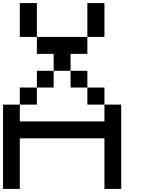

<svg xmlns="http://www.w3.org/2000/svg" viewBox="-20 -1243 929 1263"><path d="M0 0Q0 -138.7 0 -554.7Q27.3 -554.7 110.4 -554.7Q110.4 -527.3 110.4 -444.3Q250 -444.3 667 -444.3Q667 -471.7 667 -554.7Q694.3 -554.7 777.3 -554.7Q777.3 -416 777.3 0Q750 0 667 0Q667 -83 667 -333Q527.3 -333 110.4 -333Q110.4 -250 110.4 0Q83 0 0 0ZM110.4 -554.7Q110.4 -583 110.4 -667Q138.7 -667 222.7 -667Q222.7 -638.7 222.7 -554.7Q194.3 -554.7 110.4 -554.7ZM554.7 -554.7Q554.7 -583 554.7 -667Q583 -667 667 -667Q667 -638.7 667 -554.7Q638.7 -554.7 554.7 -554.7ZM222.7 -667Q222.7 -694.3 222.7 -777.3Q250 -777.3 333 -777.3Q333 -750 333 -667Q305.7 -667 222.7 -667ZM444.3 -667Q444.3 -694.3 444.3 -777.3Q471.7 -777.3 554.7 -777.3Q554.7 -750 554.7 -667Q527.3 -667 444.3 -667ZM333 -777.3Q333 -805.7 333 -888.7Q305.7 -888.7 222.7 -888.7Q222.7 -917 222.7 -1000Q305.7 -1000 554.7 -1000Q554.7 -972.7 554.7 -888.7Q527.3 -888.7 444.3 -888.7Q444.3 -861.3 444.3 -777.3Q417 -777.3 333 -777.3ZM110.4 -1000Q110.4 -1055.7 110.4 -1222.7Q138.7 -1222.7 222.7 -1222.7Q222.7 -1167 222.7 -1000Q194.3 -1000 110.4 -1000ZM554.7 -1000Q554.7 -1055.7 554.7 -1222.7Q583 -1222.7 667 -1222.7Q667 -1167 667 -1000Q638.7 -1000 554.7 -1000Z"/></svg>

Font: Ingsat TST_CRD
Style: Regular
Weight: 300
Designer: Tofik Waleny
Version: 1.0